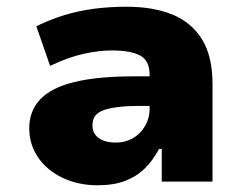

<svg xmlns="http://www.w3.org/2000/svg" viewBox="-20 -540 730 571"><path d="M270 11Q213 11 166.5 -11Q120 -33 93.5 -71.5Q67 -110 67 -159Q67 -210 99.5 -244.5Q132 -279 201 -296Q270 -313 380 -313H448V-225H394Q360 -225 334 -222Q308 -219 290 -213Q272 -207 263.5 -196Q255 -185 255 -167Q255 -143 273.5 -129.5Q292 -116 325 -116Q352 -116 374.5 -128.5Q397 -141 411 -164.5Q425 -188 425 -219V-317Q425 -360 396.5 -375Q368 -390 312 -390Q275 -390 229 -380Q183 -370 129 -344L88 -462Q129 -482 171.5 -495Q214 -508 260 -514Q306 -520 356 -520Q435 -520 492 -497Q549 -474 580.5 -423.5Q612 -373 612 -290V0H461V-97H453Q435 -63 410.5 -39Q386 -15 352 -2Q318 11 270 11Z"/></svg>

Font: Nunito Sans 6pt Black
Style: Regular
Weight: 900
Version: Version 3.101;gftools[0.9.27]